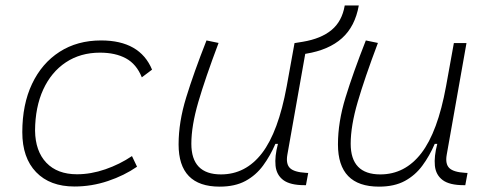

<svg xmlns="http://www.w3.org/2000/svg" viewBox="-20 -676 1798 706"><path d="M263.2 -35.2Q314.5 -35.2 367.4 -53.5Q420.4 -71.8 465.3 -102.1L483.9 -63Q436.5 -30.3 376.7 -10.3Q316.9 9.8 253.9 9.8Q163.6 9.8 112.8 -43Q62 -95.7 62 -189.9Q62 -292 97.9 -367.7Q133.8 -443.4 199 -485.4Q264.2 -527.3 351.6 -527.3Q494.6 -527.3 539.1 -419.9L501.5 -391.6Q481.9 -440.4 443.1 -461.4Q404.3 -482.4 347.7 -482.4Q275.9 -482.4 222.2 -446.8Q168.5 -411.1 138.9 -346.7Q109.4 -282.2 108.9 -195.8Q109.9 -120.1 150.4 -77.6Q190.9 -35.2 263.2 -35.2Z M787.6 10.3Q636.7 10.3 636.7 -145Q636.7 -227.1 664.6 -317.6Q692.4 -408.2 739.3 -527.3L783.7 -518.1Q734.9 -388.7 709.2 -300.8Q683.6 -212.9 683.6 -147.5Q683.6 -34.7 792.5 -34.7Q883.3 -34.7 943.4 -112.8Q1003.4 -190.9 1034.2 -358.4L1063 -517.6H1109.4L1036.6 -106.9Q1030.8 -73.2 1046.1 -58.1Q1061.5 -43 1104.5 -40.5L1113.3 -40L1105 4.9H1099.6Q1046.9 4.9 1021.7 -13.9Q996.6 -32.7 993.2 -66.7Q989.7 -100.6 1002 -147H992.7Q973.6 -103 947.5 -67.4Q921.4 -31.7 882.8 -10.7Q844.2 10.3 787.6 10.3ZM1075.2 -473.6 1063.5 -517.6 1093.8 -522.5Q1160.6 -533.7 1199.2 -565.7Q1237.8 -597.7 1247.6 -655.8H1299.3Q1285.6 -578.6 1237.3 -535.4Q1189 -492.2 1105.5 -478.5Z M1373.5 10.3Q1222.7 10.3 1222.7 -145Q1222.7 -227.1 1250.5 -317.6Q1278.3 -408.2 1325.2 -527.3L1369.6 -518.1Q1320.8 -388.7 1295.2 -300.8Q1269.5 -212.9 1269.5 -147.5Q1269.5 -34.7 1378.4 -34.7Q1469.2 -34.7 1529.3 -112.8Q1589.4 -190.9 1620.1 -358.4L1648.9 -517.6H1695.3L1622.6 -106.9Q1616.7 -73.2 1632.1 -58.1Q1647.5 -43 1690.4 -40.5L1699.2 -40L1690.9 4.9H1685.5Q1632.8 4.9 1607.7 -13.9Q1582.5 -32.7 1579.1 -66.7Q1575.7 -100.6 1587.9 -147H1578.6Q1559.6 -103 1533.4 -67.4Q1507.3 -31.7 1468.8 -10.7Q1430.2 10.3 1373.5 10.3Z"/></svg>

Font: Cascadia Code NF ExtraLight
Style: Italic
Weight: 200
Italic angle: -10°
Monospace: yes
Designer: Aaron Bell
Foundry: Saja Typeworks
Version: Version 2404.023; ttfautohint (v1.8.4)